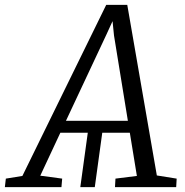

<svg xmlns="http://www.w3.org/2000/svg" viewBox="-80 -769 761 789"><path d="M250 0 281.5 -229H341L309.5 0ZM-60 0 -56 -35 12 -46 356.5 -749H443L564.5 -48L646 -35L644 0H392.5L394.5 -35L482.5 -46L453.5 -223.5H168L85.5 -47L175.5 -35L172.5 0ZM191 -272.5H445.5L388.5 -623L382.5 -682L358 -628.5Z"/></svg>

Font: Merriweather Light
Style: Italic
Weight: 300
Italic angle: -7.8°
Designer: Eben Sorkin
Foundry: Eben Sorkin
Version: Version 2.101